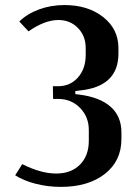

<svg xmlns="http://www.w3.org/2000/svg" viewBox="-20 -729 521 759"><path d="M220.2 9.8Q169.4 9.8 121.6 -2.4Q73.7 -14.6 40 -36.1L67.9 -80.1Q142.1 -43 202.1 -43Q261.2 -43 296.1 -78.1Q331.1 -113.3 331.1 -172.9V-214.8Q331.1 -267.1 296.4 -302.5Q261.7 -337.9 210 -337.9H189.9L189 -388.2H210Q257.8 -388.2 288.3 -422.9Q318.8 -457.5 318.8 -512.2V-539.1Q318.8 -586.9 288.1 -618.4Q257.3 -649.9 210.9 -649.9Q156.7 -649.9 92.8 -605L56.2 -644Q87.9 -674.8 134.5 -691.9Q181.2 -709 234.9 -709Q328.1 -709 388.2 -661.4Q448.2 -613.8 448.2 -539.1V-517.1Q448.2 -386.2 293.9 -371.1L277.8 -369.1V-356.9L293.9 -355Q374.5 -344.7 417.2 -307.1Q460 -269.5 460 -205.1V-179.2Q460 -92.8 394.5 -41.5Q329.1 9.8 220.2 9.8Z"/></svg>

Font: Moniqa Black Paragraph
Style: Regular
Weight: 900
Designer: Rajesh Rajput
Foundry: Rajesh Rajput
Version: Version 1.000